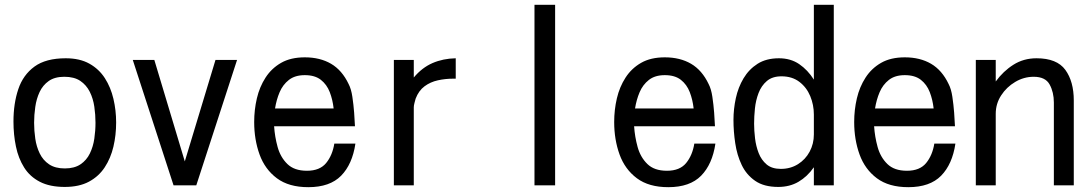

<svg xmlns="http://www.w3.org/2000/svg" viewBox="-20 -776 4540 800"><path d="M250 2.9Q187.5 2.9 146 -18.6Q104.5 -40 80.6 -78.1Q56.6 -116.2 46.4 -165.5Q36.1 -214.8 36.1 -269.5Q36.1 -344.7 56.2 -404.3Q76.2 -463.9 123.5 -498.5Q170.9 -533.2 253.9 -533.2Q312.5 -533.2 352.5 -510.7Q392.6 -488.3 417 -450.2Q441.4 -412.1 452.6 -364.3Q463.9 -316.4 463.9 -265.6Q463.9 -212.9 452.6 -165Q441.4 -117.2 416.5 -79.1Q391.6 -41 350.6 -19Q309.6 2.9 250 2.9ZM250 -74.2Q290 -74.2 315.4 -91.3Q340.8 -108.4 354.5 -136.7Q368.2 -165 373 -198.2Q377.9 -231.4 377.9 -264.6Q377.9 -297.9 373 -331.5Q368.2 -365.2 354 -393.6Q339.8 -421.9 314.5 -439Q289.1 -456.1 248 -456.1Q208 -456.1 183.1 -438.5Q158.2 -420.9 145 -392.6Q131.8 -364.3 127 -330.6Q122.1 -296.9 122.1 -264.6Q122.1 -231.4 127 -198.2Q131.8 -165 145.5 -136.7Q159.2 -108.4 184.6 -91.3Q210 -74.2 250 -74.2Z M703.1 -3.9 533.2 -526.4H623L750 -103.5L877.9 -526.4H967.8L797.9 -3.9Z M1264.6 3.9Q1183.6 3.9 1133.8 -33.2Q1084 -70.3 1061.5 -132.3Q1039.1 -194.3 1039.1 -267.6Q1039.1 -318.4 1050.3 -366.2Q1061.5 -414.1 1086.4 -452.6Q1111.3 -491.2 1151.4 -514.2Q1191.4 -537.1 1250 -537.1Q1313.5 -537.1 1359.4 -510.3Q1405.3 -483.4 1432.6 -425.8Q1443.4 -405.3 1448.2 -372.6Q1453.1 -339.8 1455.6 -306.6Q1458 -273.4 1459 -250H1122.1Q1125 -206.1 1136.7 -163.6Q1148.4 -121.1 1177.2 -92.8Q1206.1 -64.5 1258.8 -64.5Q1312.5 -64.5 1338.9 -96.7Q1365.2 -128.9 1373 -177.7H1460.9Q1448.2 -91.8 1401.4 -43.9Q1354.5 3.9 1264.6 3.9ZM1126 -324.2H1370.1Q1366.2 -360.4 1354 -392.1Q1341.8 -423.8 1316.9 -443.4Q1292 -462.9 1250 -462.9Q1209 -462.9 1183.6 -442.9Q1158.2 -422.9 1145 -391.6Q1131.8 -360.4 1126 -324.2Z M1621.1 -3.9V-526.4H1704.1V-453.1Q1738.3 -494.1 1782.2 -513.2Q1826.2 -532.2 1878.9 -533.2V-448.2H1868.2Q1835.9 -448.2 1804.7 -441.4Q1773.4 -434.6 1749 -416.5Q1724.6 -398.4 1711.9 -365.2Q1710 -358.4 1707 -347.2Q1704.1 -335.9 1704.1 -329.1V-3.9Z M2207 -3.9V-755.9H2293V-3.9Z M2764.6 3.9Q2683.6 3.9 2633.8 -33.2Q2584 -70.3 2561.5 -132.3Q2539.1 -194.3 2539.1 -267.6Q2539.1 -318.4 2550.3 -366.2Q2561.5 -414.1 2586.4 -452.6Q2611.3 -491.2 2651.4 -514.2Q2691.4 -537.1 2750 -537.1Q2813.5 -537.1 2859.4 -510.3Q2905.3 -483.4 2932.6 -425.8Q2943.4 -405.3 2948.2 -372.6Q2953.1 -339.8 2955.6 -306.6Q2958 -273.4 2959 -250H2622.1Q2625 -206.1 2636.7 -163.6Q2648.4 -121.1 2677.2 -92.8Q2706.1 -64.5 2758.8 -64.5Q2812.5 -64.5 2838.9 -96.7Q2865.2 -128.9 2873 -177.7H2960.9Q2948.2 -91.8 2901.4 -43.9Q2854.5 3.9 2764.6 3.9ZM2626 -324.2H2870.1Q2866.2 -360.4 2854 -392.1Q2841.8 -423.8 2816.9 -443.4Q2792 -462.9 2750 -462.9Q2709 -462.9 2683.6 -442.9Q2658.2 -422.9 2645 -391.6Q2631.8 -360.4 2626 -324.2Z M3222.7 2.9Q3163.1 2.9 3126.5 -22.5Q3089.8 -47.9 3070.3 -88.9Q3050.8 -129.9 3043.5 -179.2Q3036.1 -228.5 3036.1 -276.4Q3036.1 -321.3 3045.9 -366.7Q3055.7 -412.1 3078.1 -449.7Q3100.6 -487.3 3136.7 -510.3Q3172.9 -533.2 3225.6 -533.2Q3274.4 -533.2 3310.1 -508.8Q3345.7 -484.4 3371.1 -444.3V-755.9H3454.1V-3.9H3371.1V-79.1Q3343.8 -40 3307.1 -18.6Q3270.5 2.9 3222.7 2.9ZM3233.4 -72.3Q3273.4 -72.3 3304.7 -91.8Q3335.9 -111.3 3353.5 -144Q3371.1 -176.8 3371.1 -215.8V-298.8Q3371.1 -338.9 3356 -375.5Q3340.8 -412.1 3310.5 -435.1Q3280.3 -458 3236.3 -458Q3198.2 -458 3175.3 -438.5Q3152.3 -418.9 3140.6 -388.2Q3128.9 -357.4 3125.5 -323.7Q3122.1 -290 3122.1 -260.7Q3122.1 -232.4 3126 -199.7Q3129.9 -167 3141.1 -138.2Q3152.3 -109.4 3174.3 -90.8Q3196.3 -72.3 3233.4 -72.3Z M3764.6 3.9Q3683.6 3.9 3633.8 -33.2Q3584 -70.3 3561.5 -132.3Q3539.1 -194.3 3539.1 -267.6Q3539.1 -318.4 3550.3 -366.2Q3561.5 -414.1 3586.4 -452.6Q3611.3 -491.2 3651.4 -514.2Q3691.4 -537.1 3750 -537.1Q3813.5 -537.1 3859.4 -510.3Q3905.3 -483.4 3932.6 -425.8Q3943.4 -405.3 3948.2 -372.6Q3953.1 -339.8 3955.6 -306.6Q3958 -273.4 3959 -250H3622.1Q3625 -206.1 3636.7 -163.6Q3648.4 -121.1 3677.2 -92.8Q3706.1 -64.5 3758.8 -64.5Q3812.5 -64.5 3838.9 -96.7Q3865.2 -128.9 3873 -177.7H3960.9Q3948.2 -91.8 3901.4 -43.9Q3854.5 3.9 3764.6 3.9ZM3626 -324.2H3870.1Q3866.2 -360.4 3854 -392.1Q3841.8 -423.8 3816.9 -443.4Q3792 -462.9 3750 -462.9Q3709 -462.9 3683.6 -442.9Q3658.2 -422.9 3645 -391.6Q3631.8 -360.4 3626 -324.2Z M4045.9 -3.9V-526.4H4128.9V-436.5Q4160.2 -479.5 4202.6 -506.3Q4245.1 -533.2 4298.8 -533.2Q4383.8 -533.2 4418.9 -484.9Q4454.1 -436.5 4454.1 -357.4V-3.9H4371.1V-348.6Q4371.1 -391.6 4353.5 -423.8Q4335.9 -456.1 4287.1 -456.1Q4246.1 -456.1 4210 -434.6Q4173.8 -413.1 4151.4 -378.4Q4128.9 -343.8 4128.9 -301.8V-3.9Z"/></svg>

Font: Kosugi
Style: Regular
Weight: 400
Version: Version 4.002